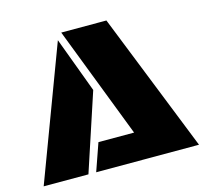

<svg xmlns="http://www.w3.org/2000/svg" viewBox="-96 -756 924 864"><g transform="rotate(-15 366.0 -324.0)"><path d="M249 0 293.9 -128.4H460L259.8 -647.9H470.2L728 0ZM4.4 0 236.3 -618.7 332 -361.3 212.9 0Z"/></g></svg>

Font: Black Ops One
Style: Regular
Weight: 400
Designer: James Grieshaber, Eben Sorkin
Foundry: Sorkin Type Co.
Version: Version 1.004; ttfautohint (v1.8.4.7-5d5b)